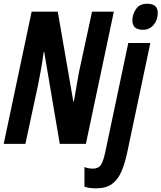

<svg xmlns="http://www.w3.org/2000/svg" viewBox="-22 -777 872 1037"><path d="M-2 0 148.9 -713.9H290L374 -229H377Q384.8 -274.9 392.3 -317.6Q399.9 -360.4 404.8 -388.2L475.1 -713.9H592.8L441.9 0H300.8L216.8 -496.1H213.9Q207.5 -445.8 198.5 -397.2Q189.5 -348.6 184.1 -320.8L115.2 0ZM750 -616.2Q692.9 -616.2 692.9 -667Q692.9 -698.7 712.4 -727.8Q731.9 -756.8 772.9 -756.8Q830.1 -756.8 830.1 -707Q830.1 -669.9 808.1 -643.1Q786.1 -616.2 750 -616.2ZM497.1 240.2Q480.5 240.2 465.1 238.5Q449.7 236.8 434.1 231V125Q442.9 129.4 456.5 131.6Q470.2 133.8 480 133.8Q510.3 133.8 523.7 112.5Q537.1 91.3 547.9 38.1L670.9 -544.9H790L665 46.9Q652.3 106.9 633.5 150.1Q614.7 193.4 582.8 216.8Q550.8 240.2 497.1 240.2Z"/></svg>

Font: Open Sans Condensed
Style: Bold Italic
Weight: 700
Width: 3
Italic angle: -12°
Designer: Monotype Design Team
Foundry: Monotype Imaging Inc.
Version: Version 3.003; ttfautohint (v1.8.4)